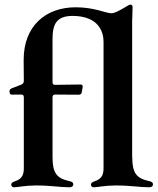

<svg xmlns="http://www.w3.org/2000/svg" viewBox="-20 -794 677 822"><path d="M382.1 7.8C394.9 7.8 431.1 0 475.1 0C538.7 0 579.5 7.8 617.9 7.8C625 7.8 634.9 6 634.9 -5C634.9 -12.4 630.3 -16 617.9 -18.8C565 -30.2 546.2 -52.6 546.2 -120.7H545.8V-711.3L546.2 -711.6C546.2 -730.1 547.6 -752.1 547.6 -762.8C547.6 -770.6 544.4 -774.1 538.7 -774.1C534.8 -774.1 532.3 -773.1 527.7 -770.2C513.8 -762.1 474.4 -736.9 457.4 -737.2C431.1 -737.6 385.3 -762.8 304 -762.8C177.2 -762.8 80.3 -684.3 81.3 -535.5L82 -447.4C81.7 -439.3 78.8 -435.4 71.4 -431.8L29.5 -415.5C22 -411.9 19.9 -408 21 -400.2L21.7 -396C22.7 -390.3 25.6 -388.8 32.7 -388.8L70.7 -389.2C78.8 -388.8 81.7 -386 82 -377.8V-75.3C82 -52.9 78.8 -28.4 43.7 -17.8C32 -13.8 28.1 -9.6 28.1 -3.6C28.1 3.6 33.4 7.8 40.8 7.8C53.6 7.8 89.8 0 133.9 0C197.4 0 238.3 7.8 276.6 7.8C283.7 7.8 293.7 6 293.7 -5C293.7 -12.4 289.1 -16 276.6 -18.8C223.7 -30.2 204.9 -52.6 204.9 -120.7V-377.8C205.3 -386 208.1 -388.8 216.3 -389.2L317.1 -388.5C325.3 -388.8 328.5 -391.7 330.3 -399.9L333.8 -421.2C334.5 -429.3 332.4 -432.2 324.2 -432.2L216.3 -430.8C208.1 -430.8 205.3 -433.6 204.9 -441.8V-594.8C204.9 -659.1 198.5 -725.9 290.1 -725.9C403.4 -725.9 423.3 -656.2 423.3 -615.4V-75.3C423.3 -52.9 420.1 -28.4 384.9 -17.8C373.2 -13.8 369.3 -9.6 369.3 -3.6C369.3 3.6 374.6 7.8 382.1 7.8Z"/></svg>

Font: Margiela Serif Semibold
Style: Regular
Weight: 600
Designer: Andreas Faust, Stefan Endress
Version: Version 1.002;FEAKit 1.0